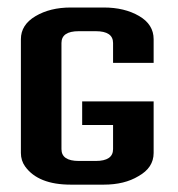

<svg xmlns="http://www.w3.org/2000/svg" viewBox="-20 -502 484 522"><path d="M240.2 -64.4Q287.4 -64.4 287.4 -96.6V-162.1H203.4V-226.4H397.7V-86.2Q397.7 -46 356.3 -23Q318.4 0 262.1 0H172.4Q83.9 0 48.3 -49.4Q36.8 -65.5 36.8 -86.2V-395.4Q36.8 -434.5 76.4 -458Q116.1 -481.6 172.4 -481.6H262.1Q318.4 -481.6 358 -458.6Q397.7 -435.6 397.7 -395.4V-331H287.4V-385.1Q287.4 -417.2 240.2 -417.2H194.3Q147.1 -417.2 147.1 -385.1V-96.6Q147.1 -64.4 194.3 -64.4Z"/></svg>

Font: Dhurjati
Style: Regular
Weight: 400
Designer: Purushoth Kumar Guthula
Foundry: Andhrapradesh Society for Knowledge Networks
Version: Version 1.0.5; ttfautohint (v1.2.25-373a) -l 7 -r 28 -G 50 -